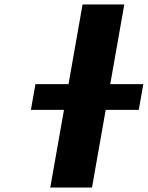

<svg xmlns="http://www.w3.org/2000/svg" viewBox="-20 -845 666 865"><path d="M456.2 -350H605.2L625.7 -466H476.7L540 -825H352L288.7 -466H139.7L119.2 -350H268.2L206.5 0H394.5Z"/></svg>

Font: Hussar Wysoki
Style: Obl
Weight: 700
Foundry: Cannot Into Space Fonts
Version: Version 0.92